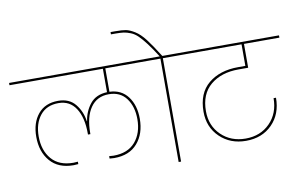

<svg xmlns="http://www.w3.org/2000/svg" viewBox="-128 -1144 2075 1324"><g transform="rotate(-10 910.0 -482.0)"><path d="M590 -104Q579 -104 557 -106V-123Q579 -121 588 -121Q688 -121 740.5 -182Q793 -243 793 -341Q793 -429 750.5 -486.5Q708 -544 628 -544Q545 -544 500.5 -480Q456 -416 456 -303V-295H439V-303Q439 -414 397 -479Q355 -544 276 -544Q192 -544 147 -487.5Q102 -431 102 -341Q102 -243 154.5 -182Q207 -121 307 -121Q316 -121 338 -123V-106Q316 -104 305 -104Q199 -104 142 -170Q85 -236 85 -341Q85 -439 135 -499.5Q185 -560 276 -560Q354 -560 396 -508Q438 -456 447 -387H449Q459 -455 500 -506Q541 -557 619 -560V-724H-35V-740H930V-724H636V-560Q719 -557 764.5 -496Q810 -435 810 -341Q810 -236 753 -170Q696 -104 590 -104Z M1039 0H1022V-724H860V-740H1020Q982 -800 953 -838Q924 -876 901 -898.5Q878 -921 851.5 -931.5Q825 -942 804 -945Q783 -948 747 -948H715V-964H747Q796 -964 822 -959Q848 -954 883 -932.5Q918 -911 953 -865.5Q988 -820 1038 -740H1201V-724H1039Z M1131 -724V-740H1855V-724H1607V-557H1539Q1418 -557 1343 -494.5Q1268 -432 1268 -312Q1268 -210 1335.5 -144.5Q1403 -79 1506 -79Q1610 -79 1676.5 -146.5Q1743 -214 1743 -320H1760Q1760 -206 1689.5 -134.5Q1619 -63 1506 -63Q1396 -63 1323.5 -133Q1251 -203 1251 -311Q1251 -441 1331 -507Q1411 -573 1539 -573H1590V-724Z"/></g></svg>

Font: Poppins Thin
Style: Regular
Weight: 250
Designer: Ninad Kale (Devanagari), Jonny Pinhorn (Latin)
Foundry: Indian Type Foundry
Version: Version 3.200;PS 1.000;hotconv 16.6.54;makeotf.lib2.5.65590